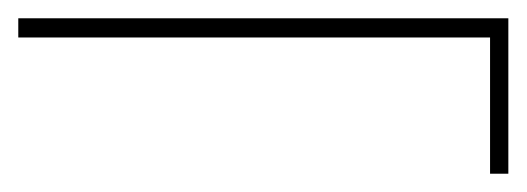

<svg xmlns="http://www.w3.org/2000/svg" viewBox="-38 -445 576 210"><path d="M498 -255V-404H-18V-425H518V-255Z"/></svg>

Font: DM Sans 16pt Thin
Style: Regular
Weight: 250
Version: Version 4.004;gftools[0.9.30]